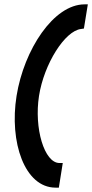

<svg xmlns="http://www.w3.org/2000/svg" viewBox="-20 -715 423 881"><path d="M56 -275C22 -63 93 146 235 146H250L268 33H253C183 33 136 -127 159 -275C182 -422 278 -574 352 -582L365 -584L383 -695H368C226 -695 90 -487 56 -275Z"/></svg>

Font: Charger Sport
Style: BlkNrwObl
Weight: 900
Designer: Jasper
Foundry: Cannot Into Space Fonts
Version: Version 1.1